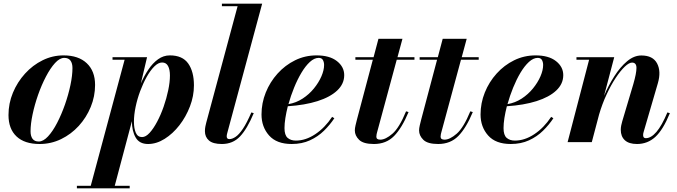

<svg xmlns="http://www.w3.org/2000/svg" viewBox="-20 -770 3667 1040"><path d="M194.5 10Q113 10 69.5 -31Q26 -72 26 -147Q26 -210 50 -267.8Q74 -325.5 115.5 -371.2Q157 -417 210.8 -443.5Q264.5 -470 324 -470Q405 -470 450 -427.5Q495 -385 495 -310Q495 -248 471.5 -190.8Q448 -133.5 406.8 -88.2Q365.5 -43 311 -16.5Q256.5 10 194.5 10ZM190 -3.5Q214.5 -3.5 240.2 -31.2Q266 -59 289.5 -104.5Q313 -150 331.8 -203.5Q350.5 -257 361.5 -309Q372.5 -361 372.5 -401.5Q372.5 -427 361.8 -441.8Q351 -456.5 328 -456.5Q303.5 -456.5 278 -428.5Q252.5 -400.5 228.8 -355Q205 -309.5 186.2 -256Q167.5 -202.5 156.5 -150.5Q145.5 -98.5 145.5 -58.5Q145.5 -33 156.2 -18.2Q167 -3.5 190 -3.5Z M396.5 236.5H471.5L655 -446.5H589.5V-460H776.5L743 -318Q760.5 -358.5 783.8 -393.2Q807 -428 836.2 -449Q865.5 -470 900 -470Q968.5 -470 999.5 -426Q1030.5 -382 1030.5 -307.5Q1030.5 -250 1009 -193.8Q987.5 -137.5 951.8 -91.5Q916 -45.5 871.8 -17.8Q827.5 10 782 10Q735 10 714.8 -25.2Q694.5 -60.5 694.5 -113.5L601.5 236.5H682.5V250H396.5ZM705.5 -111Q705.5 -73.5 715.8 -50.5Q726 -27.5 749.5 -27.5Q769.5 -27.5 790.5 -50.5Q811.5 -73.5 831.2 -110.8Q851 -148 866.5 -192.5Q882 -237 891.2 -281.2Q900.5 -325.5 900.5 -361Q900.5 -393.5 890.2 -412.5Q880 -431.5 858 -431.5Q837.5 -431.5 816 -410.2Q794.5 -389 774.8 -353.8Q755 -318.5 739.2 -276.2Q723.5 -234 714.5 -190.8Q705.5 -147.5 705.5 -111Z M1354.5 -157Q1319 -72 1280.2 -31Q1241.5 10 1182 10Q1133.5 10 1111.8 -9Q1090 -28 1090 -59.5Q1090 -73.5 1092.5 -85.2Q1095 -97 1097 -105L1267 -736.5H1182V-750H1400L1210.5 -47.5Q1208 -38.5 1208 -31.5Q1208 -16.5 1222.5 -16.5Q1238 -16.5 1256.2 -28.8Q1274.5 -41 1295.8 -72.5Q1317 -104 1341.5 -161Z M1521 -76Q1521 -38 1538 -23.2Q1555 -8.5 1582.5 -8.5Q1635.5 -8.5 1687.5 -43Q1739.5 -77.5 1779 -137L1791 -129.5Q1767.5 -94 1735 -62Q1702.5 -30 1659 -10Q1615.5 10 1560 10Q1478.5 10 1437.5 -36.2Q1396.5 -82.5 1396.5 -150Q1396.5 -211.5 1419.5 -268.8Q1442.5 -326 1483.5 -371.5Q1524.5 -417 1578.5 -443.5Q1632.5 -470 1694.5 -470Q1765.5 -470 1805 -439Q1844.5 -408 1844.5 -363Q1844.5 -315.5 1806.5 -279.8Q1768.5 -244 1699.8 -222.2Q1631 -200.5 1539 -194.5Q1530.5 -161 1525.8 -130.8Q1521 -100.5 1521 -76ZM1706.5 -456.5Q1682.5 -456.5 1658.5 -434.5Q1634.5 -412.5 1612.8 -376Q1591 -339.5 1573 -295.2Q1555 -251 1542.5 -206Q1584 -213 1619.2 -236Q1654.5 -259 1680.5 -291Q1706.5 -323 1721 -356.5Q1735.5 -390 1735.5 -418Q1735.5 -433.5 1729 -445Q1722.5 -456.5 1706.5 -456.5Z M2193 -163Q2157 -76.5 2114.5 -33.2Q2072 10 2005.5 10Q1948 10 1925 -12.8Q1902 -35.5 1902 -63.5Q1902 -75 1905.8 -91.2Q1909.5 -107.5 1913.5 -122.5L1999.5 -446.5H1905V-460H2003.5L2030 -560H2160L2133 -460H2225V-446.5H2129L2023 -55Q2021.5 -50 2020 -43.2Q2018.5 -36.5 2018.5 -29.5Q2018.5 -13.5 2040 -13.5Q2068.5 -13.5 2105.8 -45.8Q2143 -78 2179.5 -167Z M2541 -163Q2505 -76.5 2462.5 -33.2Q2420 10 2353.5 10Q2296 10 2273 -12.8Q2250 -35.5 2250 -63.5Q2250 -75 2253.8 -91.2Q2257.5 -107.5 2261.5 -122.5L2347.5 -446.5H2253V-460H2351.5L2378 -560H2508L2481 -460H2573V-446.5H2477L2371 -55Q2369.5 -50 2368 -43.2Q2366.5 -36.5 2366.5 -29.5Q2366.5 -13.5 2388 -13.5Q2416.5 -13.5 2453.8 -45.8Q2491 -78 2527.5 -167Z M2707.5 -76Q2707.5 -38 2724.5 -23.2Q2741.5 -8.5 2769 -8.5Q2822 -8.5 2874 -43Q2926 -77.5 2965.5 -137L2977.5 -129.5Q2954 -94 2921.5 -62Q2889 -30 2845.5 -10Q2802 10 2746.5 10Q2665 10 2624 -36.2Q2583 -82.5 2583 -150Q2583 -211.5 2606 -268.8Q2629 -326 2670 -371.5Q2711 -417 2765 -443.5Q2819 -470 2881 -470Q2952 -470 2991.5 -439Q3031 -408 3031 -363Q3031 -315.5 2993 -279.8Q2955 -244 2886.2 -222.2Q2817.5 -200.5 2725.5 -194.5Q2717 -161 2712.2 -130.8Q2707.5 -100.5 2707.5 -76ZM2893 -456.5Q2869 -456.5 2845 -434.5Q2821 -412.5 2799.2 -376Q2777.5 -339.5 2759.5 -295.2Q2741.5 -251 2729 -206Q2770.5 -213 2805.8 -236Q2841 -259 2867 -291Q2893 -323 2907.5 -356.5Q2922 -390 2922 -418Q2922 -433.5 2915.5 -445Q2909 -456.5 2893 -456.5Z M3171 -446.5H3102.5V-460H3307L3252 -251Q3276 -307.5 3307.8 -357.2Q3339.5 -407 3376.8 -438.2Q3414 -469.5 3454 -469.5Q3516.5 -469.5 3539.2 -426.5Q3562 -383.5 3543.5 -319.5L3467 -57.5Q3463.5 -47 3463.5 -38.5Q3463.5 -21.5 3478 -21.5Q3506.5 -21.5 3535.8 -55.5Q3565 -89.5 3595 -161L3608.5 -157Q3571.5 -66.5 3529.5 -28.2Q3487.5 10 3430.5 10Q3386.5 10 3364.5 -10.5Q3342.5 -31 3342.5 -67Q3342.5 -78 3345 -90.8Q3347.5 -103.5 3350.5 -113L3410.5 -314.5Q3427.5 -373 3427.5 -402Q3427.5 -431 3403.5 -431Q3387.5 -431 3364.2 -409Q3341 -387 3315.2 -348.2Q3289.5 -309.5 3265.8 -258.5Q3242 -207.5 3225 -149.5L3185.5 0H3054.5Z"/></svg>

Font: Bodoni* 16pt
Style: Bold Italic
Weight: 700
Italic angle: -13°
Version: Version 2.3